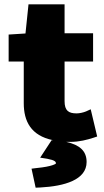

<svg xmlns="http://www.w3.org/2000/svg" viewBox="-20 -645 481 889"><path d="M225 4H219L166 85L198 90C235 97 239 104 239 112C239 113 223 126 150 133L126 136L145 224L168 223C278 217 381 188 381 105C381 54 349 26 287 12H305C348 12 384 2 412 -7L430 -13L400 -139L378 -129C366 -124 348 -120 335 -120C298 -120 279 -132 279 -177V-360H411V-491H279V-625H112L98 -490L20 -485V-360H90V-167C90 -84 123 -17 225 4Z"/></svg>

Font: Falling Sky
Style: ExBd
Weight: 400
Designer: Paul D. Hunt
Foundry: Adobe Systems Incorporated
Version: Version 1.02